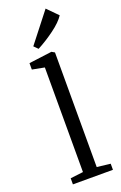

<svg xmlns="http://www.w3.org/2000/svg" viewBox="-195 -1101 730 1154"><g transform="rotate(-20 170.5 -524.5)"><path d="M57 0ZM139 -49V-718L61 -733V-774L208 -793L227 -782V-49L313 -39V0H57V-39ZM264 -1049 330 -982Q306 -945 251.5 -905Q197 -865 142 -836L117 -861Z"/></g></svg>

Font: Martel
Style: Regular
Weight: 400
Designer: Dan Reynolds
Foundry: Dan Reynolds
Version: Version 1.001; ttfautohint (v1.1) -l 5 -r 5 -G 72 -x 0 -D la